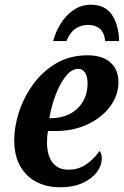

<svg xmlns="http://www.w3.org/2000/svg" viewBox="-20 -779 522 809"><path d="M231 10Q179 10 135.5 -11.5Q92 -33 66 -77.5Q40 -122 40 -189Q40 -245 60 -307Q80 -369 119.5 -423.5Q159 -478 216.5 -512Q274 -546 349 -546Q411 -546 445 -516Q479 -486 479 -433Q479 -378 444.5 -331Q410 -284 350 -255.5Q290 -227 215 -227H182Q178 -205 178 -180Q178 -125 201 -94.5Q224 -64 269 -64Q312 -64 346 -88.5Q380 -113 399 -143Q409 -133 409 -110Q409 -84 390 -56.5Q371 -29 331.5 -9.5Q292 10 231 10ZM196 -281Q239 -281 274 -299Q309 -317 329 -350.5Q349 -384 349 -428Q349 -456 338.5 -472.5Q328 -489 310 -489Q282 -489 257 -457.5Q232 -426 214 -378Q196 -330 188 -281ZM204 -606Q214 -644 235.5 -679Q257 -714 289.5 -736.5Q322 -759 364 -759Q422 -759 451 -717.5Q480 -676 482 -606H423Q420 -641 401 -657.5Q382 -674 352 -674Q321 -674 297.5 -658Q274 -642 260 -606Z"/></svg>

Font: Noto Serif Condensed
Style: Bold Italic
Weight: 700
Width: 3
Italic angle: -12°
Designer: Monotype Design Team
Foundry: Monotype Imaging Inc.
Version: Version 2.014